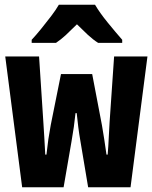

<svg xmlns="http://www.w3.org/2000/svg" viewBox="-20 -786 640 806"><path d="M73 0 2 -549H144L162 -273Q164 -243 166 -209Q168 -175 170 -137H175Q179 -174 183 -201.5Q187 -229 193 -261L236 -475H367L408 -260Q413 -231 417.5 -202Q422 -173 427 -137H432Q435 -173 436.5 -208Q438 -243 440 -272L459 -549H599L528 0H350L318 -191Q312 -225 308.5 -253.5Q305 -282 302 -311H297Q294 -282 290 -253.5Q286 -225 280 -191L247 0ZM113 -619Q130 -637 152 -664Q174 -691 194.5 -718Q215 -745 227 -766H379Q399 -732 432 -691.5Q465 -651 493 -619V-606H392Q370 -620 348.5 -640Q327 -660 303 -684Q278 -659 257 -639.5Q236 -620 215 -606H113Z"/></svg>

Font: Noto Sans Mono ExtraBold
Style: Regular
Weight: 800
Designer: Monotype Design Team
Foundry: Monotype Imaging Inc.
Version: Version 2.014